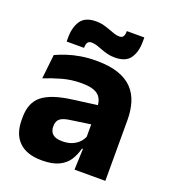

<svg xmlns="http://www.w3.org/2000/svg" viewBox="-128 -775 783 881"><g transform="rotate(20 263.5 -334.5)"><path d="M483 0H332.5L337 -123L333.5 -130.5V-284L332.5 -304Q332.5 -345 308.5 -364.5Q284.5 -384 228 -384Q178.5 -384 134 -371.5Q89.5 -359 50 -343L63 -461.5Q86.5 -472.5 115.8 -482.2Q145 -492 180.5 -498Q216 -504 256.5 -504Q321 -504 364.5 -489Q408 -474 434 -446.5Q460 -419 471.5 -380.8Q483 -342.5 483 -296.5ZM176 11.5Q102.5 11.5 64.5 -25.5Q26.5 -62.5 26.5 -131V-144.5Q26.5 -217 71.2 -251.8Q116 -286.5 213.5 -299L345.5 -316.5L354.5 -224.5L237.5 -207.5Q202 -203 187.5 -191Q173 -179 173 -155.5V-152Q173 -129.5 187.5 -116.2Q202 -103 234 -103Q262 -103 282.2 -111.5Q302.5 -120 315.5 -133.8Q328.5 -147.5 335 -164.5L356.5 -102.5H331.5Q323.5 -70.5 306.8 -44.5Q290 -18.5 258.5 -3.5Q227 11.5 176 11.5ZM329 -546.5Q311 -546.5 294.2 -550.5Q277.5 -554.5 262.2 -560.5Q247 -566.5 233.5 -570.8Q220 -575 208 -575Q194 -575 188.5 -567Q183 -559 182.5 -542.5V-540H97.5V-559Q97.5 -609.5 119 -641.5Q140.5 -673.5 194.5 -673.5Q214 -673.5 231 -669Q248 -664.5 262.8 -658.8Q277.5 -653 290.8 -648.8Q304 -644.5 315.5 -644.5Q329.5 -644.5 335 -652.8Q340.5 -661 340.5 -677V-679.5H426V-659Q426 -608.5 404.2 -577.5Q382.5 -546.5 329 -546.5Z"/></g></svg>

Font: Anek Devanagari
Style: Bold
Weight: 700
Designer: Kailash Malviya (Devanagari) & Yesha Goshar (Latin)
Foundry: Ek Type
Version: Version 1.003